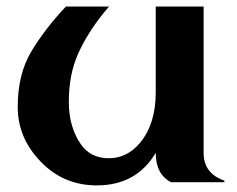

<svg xmlns="http://www.w3.org/2000/svg" viewBox="-20 -557 726 587"><path d="M502.9 0Q456.1 -23.9 456.1 -89.8Q397 9.8 275.9 9.8Q181.6 9.8 114.7 -52.7Q34.2 -128.4 34.2 -230Q34.2 -331.1 76.2 -400.4Q119.1 -471.2 181.6 -537.1H313.5Q251.5 -465.8 218.8 -392.6Q190.4 -329.1 190.4 -245.6Q190.4 -169.4 226.6 -116.7Q256.3 -73.2 313 -73.2Q369.1 -73.2 408.7 -121.1Q456.1 -178.7 456.1 -274.4V-537.1H602.5V-89.8Q602.5 -26.4 666 -4.9V0Z"/></svg>

Font: Berenika
Style: Bold
Weight: 700
Designer: Wojciech Kalinowski "wmk69" (wmk69@o2.pl)
Foundry: Wojciech Kalinowski "wmk69" (wmk69@o2.pl)
Version: Version 3.1.0; 2021-05-14